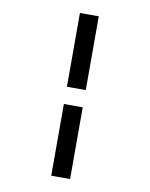

<svg xmlns="http://www.w3.org/2000/svg" viewBox="-89 -717 727 933"><g transform="rotate(10 275.0 -250.5)"><path d="M229 -288V-652H322V-288ZM229 151V-203H322V151Z"/></g></svg>

Font: Inconsolata SemiExpanded SemiBold
Style: Regular
Weight: 600
Width: 6
Monospace: yes
Designer: Raph Levien, Cyreal, Brenton Simpson
Foundry: Raph Levien, Cyreal, Google
Version: Version 3.001; ttfautohint (v1.8.2.53-6de2)